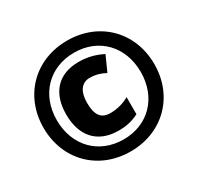

<svg xmlns="http://www.w3.org/2000/svg" viewBox="-156 -908 1135 1102"><g transform="rotate(-30 412.0 -357.0)"><path d="M412 10C625 10 779 -144 779 -357C779 -570 625 -724 412 -724C199 -724 45 -570 45 -357C45 -144 199 10 412 10ZM412 -70C247 -70 133 -188 133 -357C133 -526 247 -644 412 -644C575 -644 689 -526 689 -357C689 -188 575 -70 412 -70ZM413 -128C465 -128 505 -138 546 -159V-272C506 -249 462 -239 420 -239C361 -239 333 -274 333 -357C333 -433 365 -474 417 -474C455 -474 486 -465 520 -447L565 -547C517 -571 468 -585 408 -585C267 -585 196 -495 196 -359C196 -219 269 -128 413 -128Z"/></g></svg>

Font: Noto Sans Tamil Black
Style: Regular
Weight: 900
Designer: Jelle Bosma - Monotype Design Team
Foundry: Monotype Imaging Inc.
Version: Version 2.004